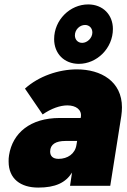

<svg xmlns="http://www.w3.org/2000/svg" viewBox="-20 -841 574 869"><path d="M337 -552C418 -552 491 -622 491 -710C491 -774 446 -821 379 -821C297 -821 225 -751 225 -664C225 -599 270 -552 337 -552ZM365 -728C384 -728 398 -714 398 -694C398 -669 375 -647 352 -647C332 -647 319 -662 319 -681C319 -707 341 -728 365 -728ZM328 -527C245 -527 155 -496 93 -440L173 -323C212 -350 252 -364 285 -364C324 -364 351 -344 346 -312L345 -307H250C117 -307 37 -239 21 -139C19 -129 19 -119 19 -110C19 -31 74 8 153 8C231 8 277 -14 306 -60L297 0H479L529 -316C531 -330 532 -343 532 -355C532 -473 437 -527 328 -527ZM245 -122C218 -122 207 -136 207 -155C207 -188 233 -203 276 -203H329L326 -185C320 -145 286 -122 245 -122Z"/></svg>

Font: Arthouse Owned Black
Style: Italic
Weight: 900
Italic angle: -10°
Designer: Jeremy Tribby
Foundry: Tribby Type
Version: Version 1.000;PS 001.000;hotconv 1.0.88;makeotf.lib2.5.64775